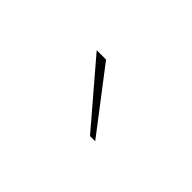

<svg xmlns="http://www.w3.org/2000/svg" viewBox="-29 -749 305 305"><g transform="rotate(45 123.5 -597.0)"><path d="M162.1 -544.9 73.2 -648.9H94.2L173.8 -544.9Z"/></g></svg>

Font: Fortheenas_01
Style: Regular
Weight: 100
Designer: Situjuh Nazara
Version: Version 1.10 September 8, 2014